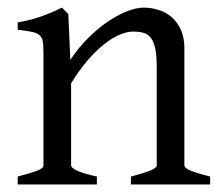

<svg xmlns="http://www.w3.org/2000/svg" viewBox="-20 -489 592 509"><path d="M327.1 0V-21Q362.3 -30.3 378.9 -37.1Q395.5 -43.9 395.5 -50.8V-309.1Q395.5 -338.9 392.1 -357.4Q388.7 -376 381.3 -386.7Q374 -397.5 362.1 -401.4Q350.1 -405.3 333 -405.3Q317.9 -405.3 299.3 -397.9Q280.8 -390.6 259.5 -374.5Q238.3 -358.4 215.1 -332.3Q191.9 -306.2 168.5 -268.1V-50.8Q168.5 -43.5 186.8 -35.6Q205.1 -27.8 236.8 -21V0H26.9V-21Q59.1 -29.3 77.1 -35.9Q95.2 -42.5 95.2 -50.8V-347.2Q95.2 -366.2 93.8 -377.4Q92.3 -388.7 85.7 -395Q79.1 -401.4 65.4 -404.3Q51.8 -407.2 26.9 -410.2V-429.7Q60.1 -435.1 88.4 -445.1Q116.7 -455.1 144 -468.8L161.1 -451.7L166.5 -330.1Q188 -362.8 213.9 -388.4Q239.7 -414.1 266.1 -431.9Q292.5 -449.7 317.1 -459.2Q341.8 -468.8 360.8 -468.8Q381.8 -468.8 401.4 -462.4Q420.9 -456.1 435.8 -442.9Q450.7 -429.7 459.7 -409.4Q468.8 -389.2 468.8 -361.8V-50.8Q468.8 -43.9 483.6 -37.4Q498.5 -30.8 537.1 -21V0Z"/></svg>

Font: Gentium Plus Viet
Style: Regular
Weight: 400
Designer: J. Victor Gaultney, Annie Olsen, Iska Routamaa, Becca Hirsbrunner
Foundry: SIL International
Version: Version 5.000